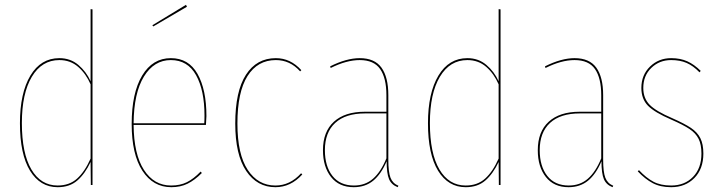

<svg xmlns="http://www.w3.org/2000/svg" viewBox="-20 -770 2998 799"><path d="M365 -731V0H358L357 -96Q334 -47 302 -19Q270 9 220 9Q147 9 105 -59.5Q63 -128 63 -257Q63 -383 106.5 -455.5Q150 -528 227 -528Q273 -528 306 -500Q339 -472 357 -432V-732ZM357 -110V-419Q338 -463 305.5 -491.5Q273 -520 227 -520Q154 -520 112.5 -450.5Q71 -381 71 -258Q71 -132 110.5 -65Q150 2 220 2Q269 2 301 -27Q333 -56 357 -110Z M837 -250H536Q537 -128 579 -63Q621 2 692 2Q730 2 758 -12Q786 -26 815 -56L820 -50Q790 -20 760.5 -5.5Q731 9 693 9Q617 9 572.5 -59.5Q528 -128 528 -254Q528 -383 571.5 -455.5Q615 -528 691 -528Q765 -528 802 -462.5Q839 -397 839 -287Q839 -276 837 -250ZM831 -289Q831 -394 796 -457Q761 -520 691 -520Q621 -520 579 -451.5Q537 -383 536 -257H830Q831 -269 831 -289ZM758 -742 618 -660 614 -665 754 -750Z M1234 -478 1229 -473Q1187 -520 1128 -520Q1052 -520 1010 -453.5Q968 -387 968 -256Q968 -128 1011 -63Q1054 2 1126 2Q1187 2 1233 -49L1238 -44Q1190 9 1126 9Q1050 9 1004.5 -58.5Q959 -126 959 -256Q959 -390 1003.5 -459Q1048 -528 1128 -528Q1189 -528 1234 -478Z M1638 3 1635 9Q1609 -1 1599 -24.5Q1589 -48 1589 -99Q1566 -45 1533 -18Q1500 9 1452 9Q1391 9 1357.5 -33.5Q1324 -76 1324 -145Q1324 -222 1369.5 -263.5Q1415 -305 1498 -305H1588V-374Q1588 -445 1562 -482.5Q1536 -520 1477 -520Q1422 -520 1356 -487L1354 -494Q1422 -528 1477 -528Q1539 -528 1567.5 -488.5Q1596 -449 1596 -374V-106Q1596 -54 1605 -30.5Q1614 -7 1638 3ZM1588 -111V-298H1499Q1418 -298 1375 -258.5Q1332 -219 1332 -145Q1332 -78 1363.5 -38Q1395 2 1453 2Q1500 2 1532.5 -26.5Q1565 -55 1588 -111Z M2063 -731V0H2056L2055 -96Q2032 -47 2000 -19Q1968 9 1918 9Q1845 9 1803 -59.5Q1761 -128 1761 -257Q1761 -383 1804.5 -455.5Q1848 -528 1925 -528Q1971 -528 2004 -500Q2037 -472 2055 -432V-732ZM2055 -110V-419Q2036 -463 2003.5 -491.5Q1971 -520 1925 -520Q1852 -520 1810.5 -450.5Q1769 -381 1769 -258Q1769 -132 1808.5 -65Q1848 2 1918 2Q1967 2 1999 -27Q2031 -56 2055 -110Z M2532 3 2529 9Q2503 -1 2493 -24.5Q2483 -48 2483 -99Q2460 -45 2427 -18Q2394 9 2346 9Q2285 9 2251.5 -33.5Q2218 -76 2218 -145Q2218 -222 2263.5 -263.5Q2309 -305 2392 -305H2482V-374Q2482 -445 2456 -482.5Q2430 -520 2371 -520Q2316 -520 2250 -487L2248 -494Q2316 -528 2371 -528Q2433 -528 2461.5 -488.5Q2490 -449 2490 -374V-106Q2490 -54 2499 -30.5Q2508 -7 2532 3ZM2482 -111V-298H2393Q2312 -298 2269 -258.5Q2226 -219 2226 -145Q2226 -78 2257.5 -38Q2289 2 2347 2Q2394 2 2426.5 -26.5Q2459 -55 2482 -111Z M2896 -475 2891 -469Q2865 -496 2837.5 -508Q2810 -520 2773 -520Q2724 -520 2690.5 -487.5Q2657 -455 2657 -404Q2657 -361 2683.5 -334Q2710 -307 2778 -278Q2828 -256 2855 -238Q2882 -220 2894.5 -195Q2907 -170 2907 -131Q2907 -67 2869.5 -29Q2832 9 2773 9Q2728 9 2696 -8Q2664 -25 2634 -57L2639 -62Q2669 -30 2699 -14Q2729 2 2773 2Q2829 2 2864 -34Q2899 -70 2899 -131Q2899 -169 2887 -192.5Q2875 -216 2849.5 -233Q2824 -250 2774 -272Q2704 -302 2676.5 -330Q2649 -358 2649 -404Q2649 -458 2685 -493Q2721 -528 2773 -528Q2811 -528 2840 -515Q2869 -502 2896 -475Z"/></svg>

Font: Fira Sans Compressed Eight
Style: Regular
Weight: 100
Width: 1
Designer: bBox Type GmbH & Carrois Corporate GbR & Edenspiekermann AG
Foundry: bBox Type GmbH & Carrois Corporate GbR & Edenspiekermann AG
Version: Version 4.301